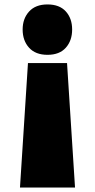

<svg xmlns="http://www.w3.org/2000/svg" viewBox="-20 -845 428 865"><path d="M305 -712Q305 -662 276.5 -630Q248 -598 194 -598Q140 -598 111 -630Q82 -662 82 -712Q82 -761 111 -793Q140 -825 194 -825Q248 -825 276.5 -793.5Q305 -762 305 -712ZM318 0H70L106 -561H282Z"/></svg>

Font: TypoPRO Sinkin Sans
Style: 900 X Black
Weight: 950
Designer: Keith Bates
Foundry: K-Type
Version: Sinkin Sans (version 1.0)  by Keith Bates   •   © 2014   www